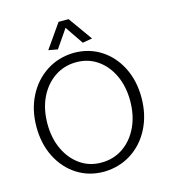

<svg xmlns="http://www.w3.org/2000/svg" viewBox="-129 -994 980 1111"><g transform="rotate(-15 360.5 -439.0)"><path d="M357 14Q267 14 196.5 -31Q126 -76 85.5 -155.5Q45 -235 45 -337Q45 -439 86 -519.5Q127 -600 199 -647Q271 -694 363 -696Q454 -696 524.5 -651Q595 -606 635.5 -526.5Q676 -447 676 -345Q676 -243 635 -162Q594 -81 522 -34.5Q450 12 357 14ZM355 -41Q429 -41 486 -80Q543 -119 575.5 -187.5Q608 -256 608 -344Q608 -430 576.5 -497Q545 -564 490 -602Q435 -640 364 -640Q291 -640 233.5 -601Q176 -562 143.5 -494Q111 -426 111 -338Q111 -252 142.5 -185Q174 -118 229 -79.5Q284 -41 355 -41ZM356 -848 430 -739 488 -749 386 -892H326L226 -749L281 -739Z"/></g></svg>

Font: Catamaran Light
Style: Regular
Weight: 300
Designer: Pria Ravichandran
Version: Version 2.000